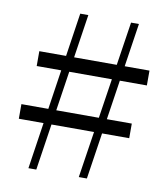

<svg xmlns="http://www.w3.org/2000/svg" viewBox="-80 -774 734 841"><g transform="rotate(10 287.0 -353.0)"><path d="M103 0 209 -706H245L138 0ZM24 -271H515V-206H24ZM551 -447H61V-513H551ZM327 0 435 -706H470L363 0Z"/></g></svg>

Font: Noto Serif JP ExtraLight
Style: Regular
Weight: 400
Version: Version 2.003-H1;hotconv 1.1.1;makeotfexe 2.6.0